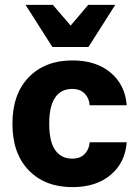

<svg xmlns="http://www.w3.org/2000/svg" viewBox="-20 -758 559 788"><path d="M342 -738H453L343 -565H195L85 -738H197L270 -653ZM500 -326H348Q346 -355 327.5 -374Q309 -393 276 -393Q231 -393 206.5 -358Q182 -323 182 -250Q182 -177 206.5 -142Q231 -107 276 -107Q309 -107 327.5 -126Q346 -145 348 -174H500Q494 -91 434.5 -40.5Q375 10 277 10Q165 10 98 -59Q31 -128 31 -250Q31 -372 98 -441Q165 -510 277 -510Q375 -510 434.5 -459.5Q494 -409 500 -326Z"/></svg>

Font: CBA Beacon Sans Extra Bold
Style: Regular
Weight: 800
Designer: Wei Huang
Foundry: Wei Huang
Version: Version 1.002